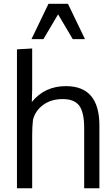

<svg xmlns="http://www.w3.org/2000/svg" viewBox="-20 -1008 583 1028"><path d="M70.8 0ZM148.4 -798.3 239.7 -987.8H343.8L435.1 -798.3H369.6L291 -931.2L212.4 -798.3ZM70.8 0V-743.7L152.3 -748.5V-530.8Q152.3 -502.9 150.4 -461.9Q219.2 -546.9 333 -546.9Q512.2 -546.9 512.2 -336.4V0H430.7V-323.7Q430.7 -404.3 405.3 -440.9Q378.9 -477.5 316.4 -477.5Q253.9 -477.5 211.7 -446.8Q169.4 -416 156.7 -367.2Q152.3 -330.6 152.3 -285.6V0Z"/></svg>

Font: Oxygen
Style: Normal
Weight: 400
Designer: Vernon Adams
Foundry: Vernon Adams
Version: Version Release 0.2.2 webfont; ttfautohint (v0.8.52-bc40) -l